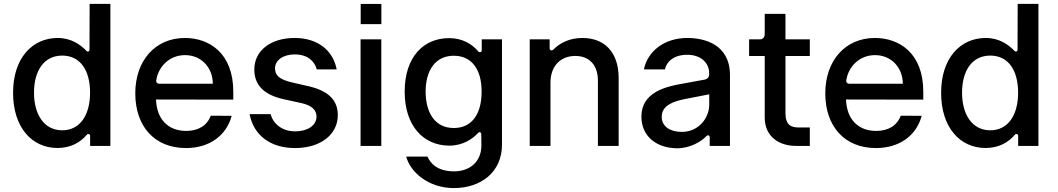

<svg xmlns="http://www.w3.org/2000/svg" viewBox="-20 -747 5417 983"><path d="M274.9 10.7C342.3 10.7 393.1 -18.8 424.7 -57.5C430.4 -64.6 441.4 -60.4 441.4 -51.8V0H545.1V-727.3H438.9L438.2 -492.2C438.2 -483.3 428.6 -480.1 422.6 -486.5C391.7 -518.8 343.8 -552.6 275.9 -552.6C144.2 -552.6 46.9 -448.5 46.9 -271.7C46.9 -95.2 142.8 10.7 274.9 10.7ZM298.7 -79.9C203.8 -79.9 154.1 -163.4 154.1 -272.7C154.1 -381 202.4 -462.4 298.7 -462.4C391.3 -462.4 441.1 -386.7 441.1 -272.7C441.1 -158 389.9 -79.9 298.7 -79.9Z M926.8 -552.6C774.9 -552.6 672.6 -436.8 672.6 -269.2C672.6 -99.8 771.3 11 932.2 11C1051.1 11 1138.8 -51.8 1166.2 -154.1L1058.9 -154.5C1039.8 -103 994 -76.7 933.2 -76.7C843.8 -76.7 782.7 -132.8 778.8 -237.6L1174.4 -236.9V-277.7C1174.4 -475.5 1050.8 -552.6 926.8 -552.6ZM1069.6 -318.2H794.7C785.5 -318.2 778.4 -325.3 779.8 -334.5C790.1 -405.5 846.9 -464.8 927.6 -464.8C1010.3 -464.8 1069.2 -401.3 1069.6 -318.2Z M1703.8 -391.7C1684.7 -489.7 1606.5 -552.6 1488.6 -552.6C1365.4 -552.6 1282 -487.6 1282 -391C1282 -313.6 1328.8 -262.1 1431.1 -239.3L1523.4 -219.1C1576 -207.4 1600.5 -183.9 1600.5 -149.9C1600.5 -107.6 1559.3 -74.6 1489.7 -74.6C1424 -74.6 1377.8 -114 1365.8 -162.6H1257.8C1279.1 -52.6 1366.1 11 1490.8 11C1622.2 11 1709.5 -58.9 1709.5 -157.7C1709.5 -234.7 1660.5 -282.3 1560.4 -305.4L1473.7 -325.3C1413.7 -339.5 1387.8 -359.7 1388.1 -396.7C1387.8 -438.6 1429.3 -468.4 1489.3 -468.4C1555.8 -468.4 1591.3 -432.5 1601.6 -391.7Z M1826.7 -726.9V-623.6H1932.5V-726.9ZM1826 0H1932.2V-545.5H1826Z M2446.4 -545.5V-489C2446.4 -480.1 2435.4 -476.6 2429 -483.7C2396.3 -522 2346.9 -551.8 2279.5 -551.8C2148.8 -551.8 2052.2 -456.3 2051.8 -278.1C2051.8 -103 2147.4 -1.4 2280.9 -1.4C2348.7 -1.4 2397.7 -34.1 2428.3 -66.8C2433.9 -73.5 2443.9 -70 2443.9 -61.1L2444.6 -3.6C2445.3 81 2384.9 130.3 2304.7 130.3C2216.6 130.3 2182.2 86.3 2168.7 54.7H2059.7C2080.3 134.2 2173.7 215.9 2303.6 215.9C2442.8 215.9 2550.1 133.9 2550.1 -6.4V-545.5ZM2303.3 -91.6C2207.4 -91.6 2159.8 -168.7 2159.1 -277C2159.1 -386.4 2208.5 -461.6 2303.3 -461.6C2394.9 -461.6 2446.4 -392 2445.7 -277C2445.7 -163.4 2396 -91.6 2303.3 -91.6Z M2798.3 -323.9C2798.3 -410.9 2851.6 -460.6 2925.4 -460.6C2997.5 -460.6 3041.2 -413.4 3041.2 -334.2V0H3147.4V-346.9C3147.4 -481.9 3073.2 -552.6 2961.6 -552.6C2895.2 -552.6 2845.9 -526.6 2812.9 -492.9C2805.8 -485.8 2794 -489 2794 -498.9V-545.5H2692.1V0H2798.3Z M3448.2 12.1C3511.7 12.1 3571.4 -22 3596.6 -50.4C3603 -57.2 3613.6 -54.7 3613.6 -44.4V0H3717.3V-362.2C3717.3 -521 3585.6 -552.6 3498.6 -552.6C3382.1 -552.6 3295.5 -485.1 3276.6 -391.7H3384.2C3392 -429.3 3427.6 -466.6 3498.6 -466.6C3565 -466.6 3610.4 -428.3 3610.8 -372.5V-366.8C3610.8 -352.3 3602.3 -342 3586.6 -339.1L3471.9 -318.2C3388.5 -304 3263.8 -273.8 3263.8 -150.6C3263.8 -45.1 3345.9 12.1 3448.2 12.1ZM3470.5 -71.7C3412.6 -71.7 3367.9 -98 3367.9 -149.5C3367.9 -209.2 3432.5 -228.7 3483.7 -239.3L3611.2 -264.2V-211.3C3611.2 -144.9 3558.9 -71.7 3470.5 -71.7Z M4126.1 -460.2V-545.5H4001.4V-676.1H3895.2V-570.7C3895.2 -556.8 3884.9 -545.5 3871.8 -545.5H3815.3V-460.2H3895.2V-145.6C3894.9 -46.5 3970.5 0 4054.3 0H4126.1V-94.5H4066.8C4032.3 -94.5 4001.4 -105.8 4001.4 -167.3V-460.2Z M4459.5 -552.6C4307.5 -552.6 4205.3 -436.8 4205.3 -269.2C4205.3 -99.8 4304 11 4464.8 11C4583.8 11 4671.5 -51.8 4698.9 -154.1L4591.6 -154.5C4572.4 -103 4526.6 -76.7 4465.9 -76.7C4376.4 -76.7 4315.3 -132.8 4311.4 -237.6L4707 -236.9V-277.7C4707 -475.5 4583.5 -552.6 4459.5 -552.6ZM4602.3 -318.2H4327.4C4318.2 -318.2 4311.1 -325.3 4312.5 -334.5C4322.8 -405.5 4379.6 -464.8 4460.2 -464.8C4543 -464.8 4601.9 -401.3 4602.3 -318.2Z M5026.3 10.7C5093.7 10.7 5144.5 -18.8 5176.1 -57.5C5181.8 -64.6 5192.8 -60.4 5192.8 -51.8V0H5296.5V-727.3H5190.3L5189.6 -492.2C5189.6 -483.3 5180 -480.1 5174 -486.5C5143.1 -518.8 5095.2 -552.6 5027.3 -552.6C4895.6 -552.6 4798.3 -448.5 4798.3 -271.7C4798.3 -95.2 4894.2 10.7 5026.3 10.7ZM5050.1 -79.9C4955.3 -79.9 4905.5 -163.4 4905.5 -272.7C4905.5 -381 4953.8 -462.4 5050.1 -462.4C5142.8 -462.4 5192.5 -386.7 5192.5 -272.7C5192.5 -158 5141.3 -79.9 5050.1 -79.9Z"/></svg>

Font: RA Harald Medium
Style: Regular
Weight: 500
Designer: Rasmus Andersson
Foundry: rsms
Version: Version 3.000;hotconv 1.0.109;makeotfexe 2.5.65596